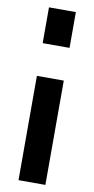

<svg xmlns="http://www.w3.org/2000/svg" viewBox="-94 -881 452 920"><g transform="rotate(10 132.0 -420.5)"><path d="M66.7 -666.7V-840.8H197.5V-666.7ZM197.5 -507.5V0H66.7V-507.5Z"/></g></svg>

Font: 0xA000-Squareish
Style: Squareish-Bold
Weight: 700
Version: Version 0.1